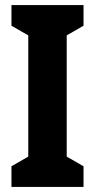

<svg xmlns="http://www.w3.org/2000/svg" viewBox="-20 -827 373 754"><path d="M308 -93H25V-174L91 -212V-688L25 -726V-807H308V-726L242 -688V-212L308 -174Z"/></svg>

Font: Noto Sans Kannada UI ExtraCondensed ExtraBold
Style: Regular
Weight: 800
Width: 2
Designer: Jelle Bosma - Monotype Design Team
Foundry: Monotype Imaging Inc.
Version: Version 2.005; ttfautohint (v1.8.4.7-5d5b)